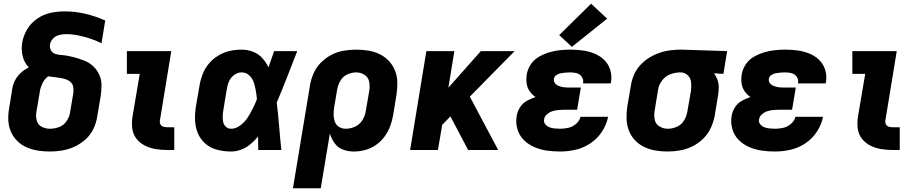

<svg xmlns="http://www.w3.org/2000/svg" viewBox="-20 -804 4936 1029"><path d="M247 8Q280 8 313.5 2.5Q347 -3 379.5 -18Q412 -33 439 -57.5Q466 -82 481 -114Q496 -146 501 -179L519 -285Q524 -316 524 -346.5Q524 -377 512 -403.5Q500 -430 479 -449.5Q458 -469 430.5 -479.5Q403 -490 374 -498Q358 -502 342 -505Q326 -508 309.5 -509Q293 -510 277 -515Q261 -520 253 -534.5Q245 -549 248 -566Q251 -584 265 -598Q279 -612 297.5 -616.5Q316 -621 334 -621Q368 -621 400.5 -614Q433 -607 464 -597Q495 -587 524 -572L544 -694Q493 -717 438 -730Q383 -743 325 -743Q288 -743 250.5 -735Q213 -727 179.5 -704Q146 -681 125.5 -646.5Q105 -612 99 -575Q93 -538 101.5 -503Q110 -468 134 -443Q111 -431 92 -414Q73 -397 61.5 -375Q50 -353 46 -330L29 -224Q23 -192 24.5 -159.5Q26 -127 38.5 -98.5Q51 -70 72.5 -48.5Q94 -27 122.5 -14.5Q151 -2 182.5 3Q214 8 247 8ZM247 -114Q224 -114 203.5 -124.5Q183 -135 177 -158Q171 -181 175 -204L193 -310Q196 -333 207 -356.5Q218 -380 238 -395Q254 -393 270 -391Q286 -389 302 -386.5Q318 -384 333 -379Q348 -374 359 -363.5Q370 -353 372.5 -337Q375 -321 373 -305L355 -199Q351 -175 335.5 -153Q320 -131 295.5 -122.5Q271 -114 247 -114Z M877 0H914V-122H877Q866 -122 855.5 -125Q845 -128 840 -137.5Q835 -147 837 -158L898 -530H660V-408H729L690 -178Q685 -146 689 -115Q693 -84 711.5 -60.5Q730 -37 757 -23.5Q784 -10 814.5 -5Q845 0 877 0Z M1218 8Q1245 8 1272 -2Q1299 -12 1321.5 -30.5Q1344 -49 1363 -72Q1363 -36 1364 0H1488Q1481 -64 1476 -127.5Q1471 -191 1463 -254Q1492 -322 1519 -391.5Q1546 -461 1573 -530H1449Q1434 -486 1419 -443Q1406 -470 1386 -492.5Q1366 -515 1336.5 -526.5Q1307 -538 1275 -538Q1243 -538 1211.5 -531Q1180 -524 1150.5 -506.5Q1121 -489 1099 -462.5Q1077 -436 1065.5 -405.5Q1054 -375 1049 -344L1030 -234Q1024 -196 1025.5 -158.5Q1027 -121 1041 -88.5Q1055 -56 1082 -33Q1109 -10 1145 -1Q1181 8 1218 8ZM1218 -114Q1202 -114 1190.5 -124.5Q1179 -135 1176 -150.5Q1173 -166 1173.5 -182Q1174 -198 1177 -214L1195 -324Q1198 -345 1206.5 -366Q1215 -387 1234 -401.5Q1253 -416 1275 -416Q1299 -416 1316 -400Q1333 -384 1340 -362.5Q1347 -341 1351 -318Q1355 -295 1357 -272Q1347 -247 1334.5 -222Q1322 -197 1307 -173.5Q1292 -150 1268 -132Q1244 -114 1218 -114Z M1550 205H1699L1748 -89Q1756 -61 1773 -37Q1790 -13 1817.5 -2.5Q1845 8 1876 8Q1906 8 1936.5 0Q1967 -8 1994 -26.5Q2021 -45 2040.5 -71.5Q2060 -98 2071 -127.5Q2082 -157 2087 -187L2105 -297Q2110 -330 2109.5 -362.5Q2109 -395 2097.5 -424.5Q2086 -454 2065 -476.5Q2044 -499 2016 -513Q1988 -527 1955.5 -532.5Q1923 -538 1891 -538Q1857 -538 1823 -532.5Q1789 -527 1757 -510.5Q1725 -494 1699.5 -468Q1674 -442 1660 -409.5Q1646 -377 1641 -344ZM1833 -114Q1813 -114 1797 -124Q1781 -134 1774.5 -152Q1768 -170 1768 -190Q1768 -210 1771 -230L1787 -324Q1791 -348 1804 -371Q1817 -394 1841 -405Q1865 -416 1889 -416Q1913 -416 1933.5 -403Q1954 -390 1958.5 -366Q1963 -342 1959 -317L1940 -207Q1936 -182 1921.5 -159Q1907 -136 1882.5 -125Q1858 -114 1833 -114Z M2178 0H2327L2350 -135L2394 -180L2489 0H2650L2498 -286L2738 -530H2557L2383 -334L2415 -530H2265Z M2982 8Q3023 8 3065 -1.5Q3107 -11 3144.5 -36Q3182 -61 3206.5 -99Q3231 -137 3239 -178H3091Q3086 -156 3067 -140Q3048 -124 3026 -119Q3004 -114 2982 -114Q2967 -114 2952.5 -115.5Q2938 -117 2924.5 -122Q2911 -127 2902 -138.5Q2893 -150 2896 -164Q2898 -180 2911.5 -191.5Q2925 -203 2940.5 -208Q2956 -213 2972 -214.5Q2988 -216 3004 -216H3073L3093 -335H3023Q3010 -335 2997.5 -337Q2985 -339 2973 -344Q2961 -349 2953.5 -359.5Q2946 -370 2949 -383Q2951 -395 2963 -402.5Q2975 -410 2987.5 -412Q3000 -414 3012.5 -415Q3025 -416 3037 -416Q3055 -416 3071.5 -411.5Q3088 -407 3098 -392.5Q3108 -378 3105 -360V-357H3253Q3254 -362 3255 -366Q3260 -400 3250 -431Q3240 -462 3217.5 -483.5Q3195 -505 3165.5 -517Q3136 -529 3103.5 -533.5Q3071 -538 3037 -538Q3009 -538 2980.5 -535Q2952 -532 2923.5 -523.5Q2895 -515 2868 -499.5Q2841 -484 2824 -458Q2807 -432 2803 -404Q2799 -380 2802.5 -356.5Q2806 -333 2819 -314.5Q2832 -296 2850 -284Q2826 -276 2803.5 -263.5Q2781 -251 2767 -229Q2753 -207 2749 -183Q2743 -146 2753 -112Q2763 -78 2787 -54Q2811 -30 2843 -16Q2875 -2 2910 3Q2945 8 2982 8ZM3045 -553 3234 -704 3148 -784 2977 -616Z M3557 8Q3591 8 3625 2Q3659 -4 3691.5 -20Q3724 -36 3750 -62Q3776 -88 3790.5 -120.5Q3805 -153 3811 -187L3829 -297Q3832 -317 3832 -337.5Q3832 -358 3825 -377Q3818 -396 3807 -411L3857 -408L3877 -530L3634 -538H3633Q3604 -538 3574 -534.5Q3544 -531 3515 -521Q3486 -511 3459 -494.5Q3432 -478 3410.5 -454Q3389 -430 3377 -401.5Q3365 -373 3361 -344L3342 -234Q3337 -200 3338 -167.5Q3339 -135 3350 -105.5Q3361 -76 3382 -53.5Q3403 -31 3431.5 -17Q3460 -3 3492 2.5Q3524 8 3557 8ZM3559 -114Q3534 -114 3513.5 -127Q3493 -140 3488.5 -164.5Q3484 -189 3489 -214L3507 -324Q3511 -350 3529 -373.5Q3547 -397 3573.5 -406.5Q3600 -416 3627 -416Q3650 -416 3666 -400.5Q3682 -385 3684 -362Q3686 -339 3683 -317L3664 -207Q3660 -182 3646.5 -159Q3633 -136 3608.5 -125Q3584 -114 3559 -114Z M4134 8Q4175 8 4217 -1.5Q4259 -11 4296.5 -36Q4334 -61 4358.5 -99Q4383 -137 4391 -178H4243Q4238 -156 4219 -140Q4200 -124 4178 -119Q4156 -114 4134 -114Q4119 -114 4104.5 -115.5Q4090 -117 4076.5 -122Q4063 -127 4054 -138.5Q4045 -150 4048 -164Q4050 -180 4063.5 -191.5Q4077 -203 4092.5 -208Q4108 -213 4124 -214.5Q4140 -216 4156 -216H4225L4245 -335H4175Q4162 -335 4149.5 -337Q4137 -339 4125 -344Q4113 -349 4105.5 -359.5Q4098 -370 4101 -383Q4103 -395 4115 -402.5Q4127 -410 4139.5 -412Q4152 -414 4164.5 -415Q4177 -416 4189 -416Q4207 -416 4223.5 -411.5Q4240 -407 4250 -392.5Q4260 -378 4257 -360V-357H4405Q4406 -362 4407 -366Q4412 -400 4402 -431Q4392 -462 4369.5 -483.5Q4347 -505 4317.5 -517Q4288 -529 4255.5 -533.5Q4223 -538 4189 -538Q4161 -538 4132.5 -535Q4104 -532 4075.5 -523.5Q4047 -515 4020 -499.5Q3993 -484 3976 -458Q3959 -432 3955 -404Q3951 -380 3954.5 -356.5Q3958 -333 3971 -314.5Q3984 -296 4002 -284Q3978 -276 3955.5 -263.5Q3933 -251 3919 -229Q3905 -207 3901 -183Q3895 -146 3905 -112Q3915 -78 3939 -54Q3963 -30 3995 -16Q4027 -2 4062 3Q4097 8 4134 8Z M4765 0H4802V-122H4765Q4754 -122 4743.5 -125Q4733 -128 4728 -137.5Q4723 -147 4725 -158L4786 -530H4548V-408H4617L4578 -178Q4573 -146 4577 -115Q4581 -84 4599.5 -60.5Q4618 -37 4645 -23.5Q4672 -10 4702.5 -5Q4733 0 4765 0Z"/></svg>

Font: Iosevka Sparkle Heavy Oblique
Style: Regular
Weight: 900
Italic angle: -9°
Designer: Belleve Invis
Foundry: Belleve Invis
Version: Version 4.5.0; ttfautohint (v1.8.3)